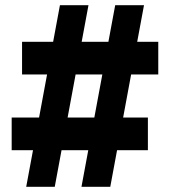

<svg xmlns="http://www.w3.org/2000/svg" viewBox="-20 -720 655 740"><path d="M294 0 424 -700H535L405 0ZM25 -141V-267H550V-141ZM81 0 211 -700H321L191 0ZM65 -433V-559H590V-433Z"/></svg>

Font: REM SemiBold
Style: Regular
Weight: 600
Designer: Octavio Pardo
Foundry: Ashler Design
Version: Version 1.005;gftools[0.9.28]